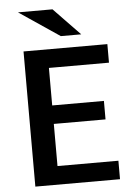

<svg xmlns="http://www.w3.org/2000/svg" viewBox="-61 -962 690 1006"><g transform="rotate(-5 284.5 -458.5)"><path d="M480.5 -416V-318.8H208.5V-97.2H528.8V0H83.5V-710.9H524.4V-613.3H208.5V-416ZM392.6 -773.9H285.2L72.3 -917.5H253.9Z"/></g></svg>

Font: Ufes Sans SemiBold
Style: Regular
Weight: 600
Designer: Ricardo Esteves & Filipe Motta
Foundry: ProDesignUfes - Ricardo Esteves, Filipe Motta (This is a derivative work, based on Roboto family, by Christian Robertson
Version: Version 2.0